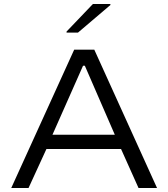

<svg xmlns="http://www.w3.org/2000/svg" viewBox="-20 -935 837 955"><path d="M36 0 349 -688H449L761 0H669L582 -194H211L122 0ZM241 -265H551L402 -608H393ZM311 -773V-778L442 -915H529V-910L368 -773Z"/></svg>

Font: Saira Expanded
Style: Regular
Weight: 400
Width: 7
Designer: Hector Gatti with collaboration of the Omnibus-Type team
Foundry: Omnibus-Type
Version: Version 1.100; ttfautohint (v1.8.3)